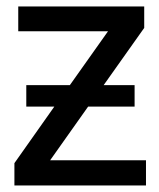

<svg xmlns="http://www.w3.org/2000/svg" viewBox="-20 -565 484 585"><path d="M424.8 -76.7H132.8L248.5 -240.2H390.1V-305.7H295.9L419.4 -480V-545.4H35.6V-469.7H309.1L192.9 -305.7H60.1V-240.2H145.5L23.9 -67.9V0H424.8Z"/></svg>

Font: SG Kara
Style: Regular
Weight: 400
Designer: Damoon Khanjanzadeh
Version: Version 1.000